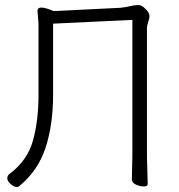

<svg xmlns="http://www.w3.org/2000/svg" viewBox="-20 -731 713 763"><path d="M504 -18 506 -107V-652L191 -637V-355Q191 -234 160.5 -142.5Q130 -51 56 9Q53 12 44.5 12Q36 12 22.5 0.5Q9 -11 9 -22.5Q9 -34 18 -40Q89 -93 111 -172.5Q133 -252 133 -353V-638L129 -687Q129 -701 144.5 -701Q160 -701 193 -687L458 -700Q479 -702 497 -706.5Q515 -711 527.5 -711Q540 -711 550 -703Q574 -684 574 -666Q574 -658 569 -644Q564 -630 564 -619V-106L567 0Q567 10 551.5 10Q536 10 520 2.5Q504 -5 504 -18Z"/></svg>

Font: LXGW WenKai Light
Style: Regular
Weight: 300
Designer: LXGW / Fontworks Inc.
Foundry: LXGW / Fontworks Inc.
Version: Version 1.501; October 10, 2024